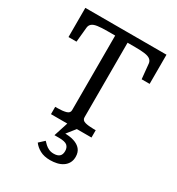

<svg xmlns="http://www.w3.org/2000/svg" viewBox="-223 -848 1150 1248"><g transform="rotate(30 352.0 -224.0)"><path d="M306 -91V-651H249Q203 -651 175 -647Q147 -643 134 -632Q121 -621 119 -603L108 -491H48V-710H657V-491H597L586 -603Q584 -621 570.5 -632Q557 -643 529 -647Q501 -651 456 -651H399V-91Q399 -69 424 -62Q449 -55 486 -55H504V0H200V-55H218Q255 -55 280.5 -62Q306 -69 306 -91ZM398 -5 332 78 330 63Q376 62 409 72.5Q442 83 460 104.5Q478 126 478 160Q478 187 467 206.5Q456 226 437 238.5Q418 251 394 256.5Q370 262 344 262Q298 262 267 245Q236 228 218 203L257 167Q266 177 278 188Q290 199 306 206.5Q322 214 343 214Q371 214 385.5 201.5Q400 189 400 162Q400 136 384 121.5Q368 107 321 107H288L324 -5Z"/></g></svg>

Font: Roboto Serif
Style: Regular
Weight: 400
Designer: Greg Gazdowicz
Foundry: Commercial Type
Version: Version 1.008